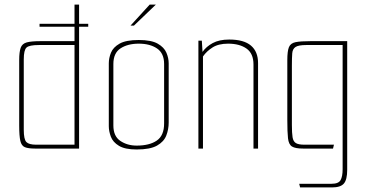

<svg xmlns="http://www.w3.org/2000/svg" viewBox="-20 -650 1609 840"><path d="M133 0Q104 0 89 -6Q74 -12 69 -33.5Q64 -55 64 -101V-387Q64 -423 70.5 -441Q77 -459 97 -464.5Q117 -470 159 -470H306V-630H326V0ZM306 -17V-453H150Q108 -453 96 -442Q84 -431 84 -390V-82Q84 -40 95.5 -28.5Q107 -17 138 -17ZM153 -533V-546H366V-533Z M578 4Q527 4 500.5 -12Q474 -28 465 -52Q456 -76 456 -98V-373Q456 -396 465.5 -419.5Q475 -443 503 -459Q531 -475 587 -475Q642 -475 670 -459Q698 -443 708 -419.5Q718 -396 718 -373V-114Q718 -84 707.5 -57Q697 -30 667 -13Q637 4 578 4ZM578 -13Q634 -13 666 -35Q698 -57 698 -110V-370Q698 -417 667 -438Q636 -459 587 -459Q539 -459 507.5 -438.5Q476 -418 476 -370V-101Q476 -54 506.5 -33.5Q537 -13 578 -13ZM551 -538 635 -630H662L566 -538Z M848 -472H863L866 -423Q882 -446 910.5 -461.5Q939 -477 983 -477Q1047 -477 1078 -450.5Q1109 -424 1109 -374V0H1089V-368Q1089 -416 1058.5 -437.5Q1028 -459 978 -459Q936 -459 910 -442.5Q884 -426 868 -403V0H848Z M1293 170 1289 154H1431Q1461 154 1470 138Q1479 122 1479 90V-453H1320Q1286 -453 1273 -444.5Q1260 -436 1258.5 -416.5Q1257 -397 1257 -362V-103Q1257 -68 1260 -49.5Q1263 -31 1274.5 -24Q1286 -17 1311 -17H1441L1437 0H1306Q1272 0 1257.5 -9Q1243 -18 1240 -45Q1237 -72 1237 -125V-387Q1237 -426 1244 -443.5Q1251 -461 1273 -465.5Q1295 -470 1340 -470H1499V93Q1499 136 1484.5 153Q1470 170 1432 170Z"/></svg>

Font: Smooch Sans Thin Thin
Style: Regular
Weight: 250
Version: Version 1.010